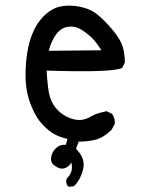

<svg xmlns="http://www.w3.org/2000/svg" viewBox="-20 -552 540 702"><path d="M232.4 130.9 226.6 127Q220.7 117.2 222.7 103.5L226.6 97.7Q250 74.2 240.2 41Q238.3 50.8 225.6 58.6Q212.9 66.4 201.2 64Q189.5 61.5 176.8 51.3Q164.1 41 167 22.5Q169.9 3.9 184.6 -10.3Q199.2 -24.4 220.7 -22.5L226.6 -43.9Q183.6 -53.7 156.2 -77.1Q128.9 -100.6 115.2 -123Q101.6 -145.5 90.3 -175.3Q79.1 -205.1 75.2 -240.7Q71.3 -276.4 75.7 -328.1Q80.1 -379.9 95.7 -421.9Q111.3 -463.9 139.6 -492.7Q168 -521.5 201.2 -528.3Q234.4 -535.2 272.9 -527.3Q311.5 -519.5 338.9 -496.6Q366.2 -473.6 393.6 -440.4Q420.9 -407.2 428.7 -380.9Q436.5 -354.5 436.5 -323.2L426.8 -303.7Q391.6 -286.1 150.4 -293.9Q154.3 -223.6 163.1 -196.3Q171.9 -168.9 189.9 -150.4Q208 -131.8 231 -122.1Q253.9 -112.3 273.4 -113.3Q293 -114.3 312 -126Q331.1 -137.7 370.1 -145.5L389.6 -135.7Q401.4 -120.1 399.4 -98.6L387.7 -77.1L372.1 -63.5Q350.6 -45.9 324.2 -40Q297.9 -34.2 267.6 -34.2L257.8 -7.8Q293.9 27.3 283.7 67.4Q273.4 107.4 250 128.9ZM350.6 -368.2Q331.1 -399.4 314 -415.5Q296.9 -431.6 275.4 -444.8Q253.9 -458 228.5 -454.1Q203.1 -450.2 185.5 -426.8Q168 -403.3 158.2 -366.2Z"/></svg>

Font: JasonHandwriting1
Style: Regular
Weight: 400
Version: Version 1.48.20